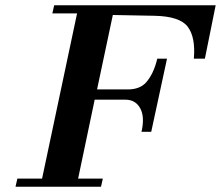

<svg xmlns="http://www.w3.org/2000/svg" viewBox="-20 -710 840 730"><path d="M800 -690 759 -487H717Q724 -568 694 -608Q664 -648 568 -650L409 -653L349 -370H466Q510 -370 534 -395Q564 -428 578 -487H615L555 -209H518Q531 -266 513 -298.5Q495 -331 457 -331H340L277 -31H371L364 0H39L46 -31H140L273 -659H179L186 -690Z"/></svg>

Font: GFS Didot
Style: Bold Italic
Weight: 700
Italic angle: -12°
Designer: Designed by Takis Katsoulidis and George D. Matthiopoulos.
Foundry: Designed by Takis Katsoulidis and George D. Matthiopoulos.
Version: Version 1.0